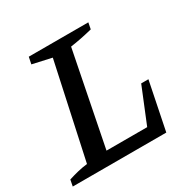

<svg xmlns="http://www.w3.org/2000/svg" viewBox="-159 -803 934 944"><g transform="rotate(-30 308.0 -330.5)"><path d="M536 -271H577L522 0H-9L-2 -36Q26 -45 53 -51.5Q80 -58 107 -61L223 -598L115 -622L123 -661H461L454 -625Q386 -608 328 -600L223 -70H454Z"/></g></svg>

Font: Piazzolla Thin SemiBold
Style: Italic
Weight: 600
Italic angle: -11.3°
Version: Version 2.005